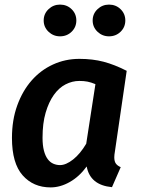

<svg xmlns="http://www.w3.org/2000/svg" viewBox="-20 -800 617 835"><path d="M480 -143Q477 -126 477 -116Q477 -98 484 -88.5Q491 -79 505 -73L467 14Q372 5 357 -76Q325 -32 283.5 -8.5Q242 15 200 15Q125 15 78.5 -37.5Q32 -90 32 -200Q32 -278 55 -341.5Q78 -405 117.5 -450Q157 -495 210.5 -519.5Q264 -544 325 -544Q383 -544 430.5 -531.5Q478 -519 531 -492ZM241 -82Q267 -82 298 -106.5Q329 -131 355 -175L395 -434Q376 -442 360.5 -445Q345 -448 325 -448Q294 -448 265 -433Q236 -418 214 -387Q192 -356 178.5 -310Q165 -264 165 -201Q165 -168 171 -145Q177 -122 187.5 -108Q198 -94 212 -88Q226 -82 241 -82ZM454 -642Q425 -642 404 -662Q383 -682 383 -711Q383 -740 404 -760Q425 -780 454 -780Q484 -780 504.5 -760Q525 -740 525 -711Q525 -682 504.5 -662Q484 -642 454 -642ZM241 -642Q212 -642 191 -662Q170 -682 170 -711Q170 -740 191 -760Q212 -780 241 -780Q271 -780 291.5 -760Q312 -740 312 -711Q312 -682 291.5 -662Q271 -642 241 -642Z"/></svg>

Font: Xgbmvzvtohvqztyvzapvmeyoton
Style: Regular
Weight: 500
Italic angle: -8°
Designer: Carrois Corporate & Edenspiekermann
Foundry: Carrois Corporate GbR & Edenspiekermann AG
Version: Version 2.001